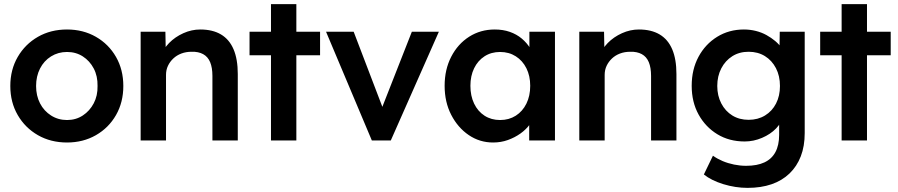

<svg xmlns="http://www.w3.org/2000/svg" viewBox="-20 -681 4356 931"><path d="M30 -264Q30 -343 66 -405Q102 -467 164 -502.5Q226 -538 305 -538Q383 -538 445 -502.5Q507 -467 542.5 -405Q578 -343 578 -264Q578 -185 542.5 -123Q507 -61 445 -25.5Q383 10 305 10Q226 10 164 -25.5Q102 -61 66 -123Q30 -185 30 -264ZM453 -264Q454 -312 434.5 -349Q415 -386 381.5 -407.5Q348 -429 305 -429Q262 -429 227.5 -407.5Q193 -386 174 -348.5Q155 -311 155 -264Q155 -217 174 -180Q193 -143 227.5 -121Q262 -99 305 -99Q348 -99 381.5 -121Q415 -143 434.5 -180Q454 -217 453 -264Z M662 -527H782L784 -419L761 -407Q771 -443 800 -472.5Q829 -502 869 -520Q909 -538 951 -538Q1011 -538 1051.5 -514Q1092 -490 1112.5 -442Q1133 -394 1133 -322V0H1010V-313Q1010 -353 999 -379.5Q988 -406 965 -418.5Q942 -431 909 -430Q882 -430 859.5 -421.5Q837 -413 820.5 -397.5Q804 -382 794.5 -362Q785 -342 785 -318V0H724Q706 0 690.5 0Q675 0 662 0Z M1294 0V-413H1190V-527H1294V-661H1417V-527H1532V-413H1417V0Z M1783 0 1561 -527H1695L1834 -163L1977 -527H2108L1875 0Z M2136 -265Q2136 -344 2168 -406Q2200 -468 2255 -503Q2310 -538 2379 -538Q2419 -538 2452 -526.5Q2485 -515 2510 -494Q2535 -473 2551.5 -446Q2568 -419 2574 -388L2547 -395V-527H2671V0H2546V-126L2575 -131Q2568 -104 2549.5 -78.5Q2531 -53 2503.5 -33.5Q2476 -14 2442.5 -2Q2409 10 2371 10Q2306 10 2253 -26Q2200 -62 2168 -124Q2136 -186 2136 -265ZM2551 -265Q2551 -313 2532.5 -350Q2514 -387 2481 -408Q2448 -429 2405 -429Q2362 -429 2329.5 -408Q2297 -387 2279 -350Q2261 -313 2261 -265Q2261 -216 2279 -178.5Q2297 -141 2329.5 -120Q2362 -99 2405 -99Q2448 -99 2481 -120Q2514 -141 2532.5 -178.5Q2551 -216 2551 -265Z M2789 -527H2909L2911 -419L2888 -407Q2898 -443 2927 -472.5Q2956 -502 2996 -520Q3036 -538 3078 -538Q3138 -538 3178.5 -514Q3219 -490 3239.5 -442Q3260 -394 3260 -322V0H3137V-313Q3137 -353 3126 -379.5Q3115 -406 3092 -418.5Q3069 -431 3036 -430Q3009 -430 2986.5 -421.5Q2964 -413 2947.5 -397.5Q2931 -382 2921.5 -362Q2912 -342 2912 -318V0H2851Q2833 0 2817.5 0Q2802 0 2789 0Z M3393 165 3437 74Q3458 89 3484 100Q3510 111 3539.5 117Q3569 123 3598 123Q3651 123 3686.5 106.5Q3722 90 3740 56.5Q3758 23 3758 -27V-124L3776 -117Q3770 -86 3743 -58Q3716 -30 3675 -12.5Q3634 5 3591 5Q3516 5 3458.5 -30Q3401 -65 3367.5 -125.5Q3334 -186 3334 -265Q3334 -344 3367 -405.5Q3400 -467 3457.5 -502.5Q3515 -538 3587 -538Q3617 -538 3645 -531Q3673 -524 3696.5 -511Q3720 -498 3739 -482Q3758 -466 3770 -448Q3782 -430 3785 -413L3759 -405L3761 -527H3882V-36Q3882 28 3863 77Q3844 126 3808 160.5Q3772 195 3721 212.5Q3670 230 3605 230Q3546 230 3487.5 212Q3429 194 3393 165ZM3762 -264Q3762 -313 3742.5 -350.5Q3723 -388 3689 -409Q3655 -430 3610 -430Q3565 -430 3531 -408.5Q3497 -387 3477.5 -349.5Q3458 -312 3458 -264Q3458 -217 3477.5 -179.5Q3497 -142 3531 -121Q3565 -100 3610 -100Q3655 -100 3689.5 -121Q3724 -142 3743 -179Q3762 -216 3762 -264Z M4061 0V-413H3957V-527H4061V-661H4184V-527H4299V-413H4184V0Z"/></svg>

Font: Our Lexend Medium
Style: Regular
Weight: 500
Designer: Bonnie Shaver-Troup, Thomas Jockin
Foundry: Lexend
Version: Version 1.007